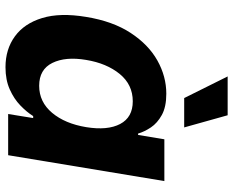

<svg xmlns="http://www.w3.org/2000/svg" viewBox="-92 -714 816 671"><g transform="rotate(90 315.5 -379.0)"><path d="M215.3 9.3Q152.8 9.3 107.7 -23.4Q62.5 -56.2 43.5 -118.9Q24.4 -181.6 39.6 -272.5Q54.7 -365.7 95.5 -428Q136.2 -490.2 191.9 -521.5Q247.6 -552.7 308.1 -552.7Q354 -552.7 382.3 -537.1Q410.6 -521.5 425.8 -498.8Q440.9 -476.1 447.3 -454.1H452.1L467.3 -545.9H613.3L522.9 0H378.9L393.1 -87.4H386.2Q372.1 -64.9 349.1 -42.7Q326.2 -20.5 293 -5.6Q259.8 9.3 215.3 9.3ZM280.3 -108.4Q336.9 -108.4 374.8 -153.6Q412.6 -198.7 424.8 -272.5Q437 -347.2 413.8 -391.4Q390.6 -435.5 334.5 -435.5Q276.4 -435.5 239 -389.9Q201.7 -344.2 189.9 -272.5Q177.7 -200.7 200.4 -154.5Q223.1 -108.4 280.3 -108.4ZM323.2 -615.2 247.6 -767.1H383.3L425.8 -615.2Z"/></g></svg>

Font: Inter
Style: Bold Italic
Weight: 700
Italic angle: -9.39999°
Designer: Rasmus Andersson
Foundry: rsms
Version: Version 4.001;git-9221beed3